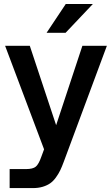

<svg xmlns="http://www.w3.org/2000/svg" viewBox="-20 -752 567 972"><path d="M28.8 200.2V104H110.8Q147 104 161.6 91.3Q176.3 78.6 189 42L203.1 3.9L5.9 -520H130.9L264.2 -118.2L397 -520H521L303.2 65.9Q293.9 91.3 285.2 109.6Q276.4 127.9 263.2 146.2Q250 164.6 234.6 175.5Q219.2 186.5 196.8 193.4Q174.3 200.2 147 200.2ZM215.8 -585.9 313 -731.9H450.2L312 -585.9Z"/></svg>

Font: Aspekta 550
Style: Regular
Weight: 550
Designer: Ivo Dolenc
Version: Version 2.000